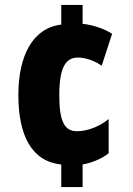

<svg xmlns="http://www.w3.org/2000/svg" viewBox="-20 -744 536 774"><path d="M313 -648V-724H227V-645C111 -631 54 -518 54 -361C54 -199 107 -93 227 -81V10H313V-81C349 -87 390 -104 418 -126V-264C380 -233 331 -215 291 -215C240 -215 219 -253 219 -361C219 -474 246 -512 294 -512C322 -512 359 -501 390 -479L432 -608C397 -630 351 -644 313 -648Z"/></svg>

Font: Noto Sans Bengali ExtraCondensed Black
Style: Regular
Weight: 900
Width: 2
Designer: Joana Ranito - Universal Thirst; Jelle Bosma - Monotype Design Team
Foundry: Universal Thirst ehf.
Version: Version 3.000